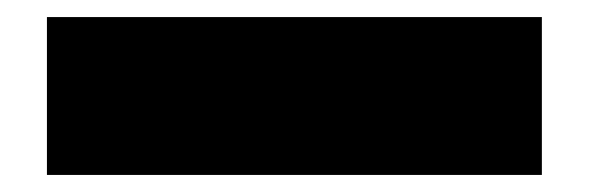

<svg xmlns="http://www.w3.org/2000/svg" viewBox="-20 -20 690 225"><path d="M35 185V0H615V185Z"/></svg>

Font: Azeret Mono Thin Black
Style: Regular
Weight: 900
Version: Version 1.002